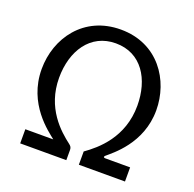

<svg xmlns="http://www.w3.org/2000/svg" viewBox="-131 -887 1032 1021"><g transform="rotate(20 385.0 -376.0)"><path d="M384 -674C530 -674 604 -550 604 -401C604 -221 487 -123 419 -75V0H680V-80H539C530 -80 527 -85 534 -92C567 -121 707 -224 707 -412C707 -581 596 -752 384 -752C175 -752 59 -586 59 -411C59 -213 209 -110 245 -80H87V0H348V-58C348 -72 342 -79 333 -86C270 -134 162 -228 162 -399C162 -551 240 -674 384 -674Z"/></g></svg>

Font: Cheyenne Sans
Style: Regular
Weight: 400
Designer: The Public Sans project authors (U.S. Web Design System), Libre Franklin designed by Pablo Impallari and Rodrigo Fuenzal
Foundry: The Cheyenne Sans Project Authors
Version: Version 2.007